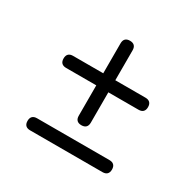

<svg xmlns="http://www.w3.org/2000/svg" viewBox="-131 -734 902 882"><g transform="rotate(30 320.0 -293.0)"><path d="M288 -331V-170C288 -149 299 -138 320 -138C341 -138 352 -149 352 -170V-331H512C533 -331 544 -342 544 -363C544 -384 533 -395 512 -395H352V-554C352 -575 341 -586 320 -586C299 -586 288 -575 288 -554V-395H128C107 -395 96 -384 96 -363C96 -342 107 -331 128 -331ZM512 0C533 0 544 -11 544 -32C544 -53 533 -64 512 -64H128C107 -64 96 -53 96 -32C96 -11 107 0 128 0Z"/></g></svg>

Font: Dongle Light
Style: Regular
Weight: 300
Designer: Yanghee Ryu
Foundry: Yanghee Ryu
Version: Version 2.000